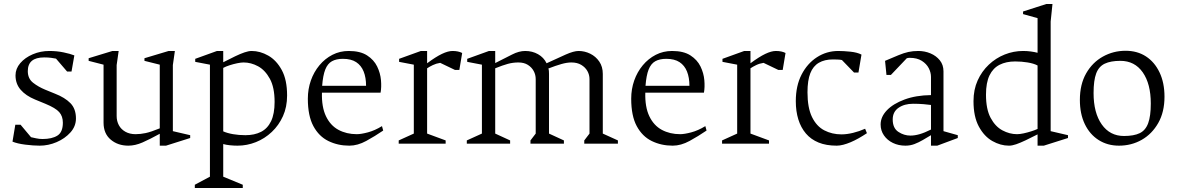

<svg xmlns="http://www.w3.org/2000/svg" viewBox="-20 -713 5850 953"><path d="M177 10Q146 10 106 5Q66 0 42 -10L56 -94H82L134 -32Q143 -30 159 -26.5Q175 -23 191 -23Q238 -23 265 -40Q292 -57 292 -104Q292 -136 274 -156.5Q256 -177 205 -198L154 -219Q108 -238 82.5 -267.5Q57 -297 57 -339Q57 -372 80.5 -399.5Q104 -427 142.5 -443.5Q181 -460 225 -460Q262 -460 295.5 -453Q329 -446 349 -438L335 -358H313L258 -422Q248 -424 233.5 -426Q219 -428 199 -428Q118 -428 118 -360Q118 -323 144 -302.5Q170 -282 204 -268L253 -248Q302 -229 329.5 -201Q357 -173 357 -125Q357 -86 329.5 -55.5Q302 -25 261 -7.5Q220 10 177 10Z M617 10Q565 10 529.5 -20Q494 -50 494 -104V-392L420 -411V-424L538 -460H569L559 -390V-137Q559 -112 570 -91.5Q581 -71 602.5 -59Q624 -47 653 -47Q677 -47 703 -52.5Q729 -58 773 -76V-392L697 -411V-424L817 -460H848L838 -390V-62L924 -42V-28L804 10H773V-49Q724 -22 687.5 -6Q651 10 617 10Z M947 220V204L1022 164V-392L949 -406V-421L1057 -460H1088V-404Q1121 -421 1147 -433.5Q1173 -446 1193.5 -453Q1214 -460 1229 -460Q1271 -460 1311.5 -437Q1352 -414 1378.5 -365.5Q1405 -317 1405 -239Q1405 -182 1384.5 -136.5Q1364 -91 1329 -58Q1294 -25 1250 -7.5Q1206 10 1159 10Q1140 10 1121 8Q1102 6 1088 2V164L1185 204V220ZM1198 -42Q1243 -42 1275.5 -58.5Q1308 -75 1325.5 -111.5Q1343 -148 1343 -207Q1343 -279 1319.5 -322Q1296 -365 1261 -384Q1226 -403 1189 -403Q1176 -403 1157 -399Q1138 -395 1119.5 -389Q1101 -383 1088 -376V-61Q1108 -52 1137 -47Q1166 -42 1198 -42Z M1714 10Q1657 10 1610 -13Q1563 -36 1535.5 -87Q1508 -138 1508 -223Q1508 -271 1523 -313.5Q1538 -356 1565.5 -389Q1593 -422 1630 -441Q1667 -460 1711 -460Q1768 -460 1802 -438Q1836 -416 1852 -383Q1868 -350 1871 -315Q1874 -280 1869 -253H1578Q1576 -182 1598 -136Q1620 -90 1660 -68.5Q1700 -47 1751 -47Q1772 -47 1806 -56Q1840 -65 1876 -87L1882 -65Q1841 -37 1798 -13.5Q1755 10 1714 10ZM1579 -287H1797Q1797 -328 1785 -358Q1773 -388 1748 -404.5Q1723 -421 1682 -421Q1649 -421 1627.5 -409Q1606 -397 1594.5 -368Q1583 -339 1579 -287Z M1959 0V-16L2034 -50V-392L1961 -406V-421L2069 -460H2100V-399Q2143 -431 2173.5 -445.5Q2204 -460 2226 -460Q2255 -460 2274 -450L2260 -366H2238L2165 -401Q2145 -398 2128.5 -390Q2112 -382 2100 -374V-50L2192 -16V0Z M2297 0V-16L2372 -50V-392L2299 -406V-421L2407 -460H2438V-400Q2488 -425 2522 -442.5Q2556 -460 2587 -460Q2622 -460 2650.5 -444Q2679 -428 2693 -399Q2749 -425 2788.5 -442.5Q2828 -460 2852 -460Q2882 -460 2909.5 -446.5Q2937 -433 2954.5 -407.5Q2972 -382 2972 -346V-50L3047 -16V0H2880V-16L2906 -50V-320Q2906 -342 2895.5 -360.5Q2885 -379 2865 -391Q2845 -403 2816 -403Q2794 -403 2766 -395Q2738 -387 2702 -373Q2704 -367 2704.5 -360.5Q2705 -354 2705 -346V-50L2779 -16V0H2613V-16L2639 -50V-320Q2639 -342 2629 -360.5Q2619 -379 2600 -391Q2581 -403 2553 -403Q2526 -403 2500.5 -396Q2475 -389 2438 -374V-50L2512 -16V0Z M3319 10Q3262 10 3215 -13Q3168 -36 3140.5 -87Q3113 -138 3113 -223Q3113 -271 3128 -313.5Q3143 -356 3170.5 -389Q3198 -422 3235 -441Q3272 -460 3316 -460Q3373 -460 3407 -438Q3441 -416 3457 -383Q3473 -350 3476 -315Q3479 -280 3474 -253H3183Q3181 -182 3203 -136Q3225 -90 3265 -68.5Q3305 -47 3356 -47Q3377 -47 3411 -56Q3445 -65 3481 -87L3487 -65Q3446 -37 3403 -13.5Q3360 10 3319 10ZM3184 -287H3402Q3402 -328 3390 -358Q3378 -388 3353 -404.5Q3328 -421 3287 -421Q3254 -421 3232.5 -409Q3211 -397 3199.5 -368Q3188 -339 3184 -287Z M3564 0V-16L3639 -50V-392L3566 -406V-421L3674 -460H3705V-399Q3748 -431 3778.5 -445.5Q3809 -460 3831 -460Q3860 -460 3879 -450L3865 -366H3843L3770 -401Q3750 -398 3733.5 -390Q3717 -382 3705 -374V-50L3797 -16V0Z M4133 10Q4081 10 4043 -5.5Q4005 -21 3980 -50.5Q3955 -80 3942.5 -120.5Q3930 -161 3930 -211Q3930 -287 3958.5 -342.5Q3987 -398 4035 -429Q4083 -460 4141 -460Q4167 -460 4201 -456.5Q4235 -453 4256 -442L4241 -353H4219L4159 -415Q4152 -417 4136 -417.5Q4120 -418 4114 -418Q4073 -418 4044.5 -401.5Q4016 -385 4002 -349.5Q3988 -314 3988 -255Q3988 -178 4010.5 -132Q4033 -86 4071.5 -66Q4110 -46 4157 -46Q4183 -46 4214 -53.5Q4245 -61 4274 -74L4283 -52Q4262 -38 4241.5 -26.5Q4221 -15 4202 -7Q4183 1 4165.5 5.5Q4148 10 4133 10Z M4474 10Q4440 10 4412 -3.5Q4384 -17 4367.5 -41Q4351 -65 4351 -95Q4351 -133 4382 -165.5Q4413 -198 4469.5 -219Q4526 -240 4601 -241V-331Q4601 -353 4590 -374.5Q4579 -396 4555.5 -411Q4532 -426 4495 -426Q4494 -426 4488.5 -425.5Q4483 -425 4481 -424L4402 -341H4380L4373 -411Q4413 -428 4439.5 -439Q4466 -450 4488.5 -455Q4511 -460 4538 -460Q4570 -460 4598.5 -448Q4627 -436 4645 -413.5Q4663 -391 4663 -359V-62L4734 -42V-28L4632 10H4601V-42Q4581 -30 4560.5 -18Q4540 -6 4519 2Q4498 10 4474 10ZM4499 -40Q4520 -40 4544.5 -47Q4569 -54 4601 -70V-192Q4588 -194 4564 -196Q4540 -198 4512 -198Q4469 -198 4440 -178Q4411 -158 4411 -120Q4411 -77 4439 -58.5Q4467 -40 4499 -40Z M5028 -47Q5042 -47 5060.5 -51Q5079 -55 5098 -61Q5117 -67 5130 -73V-388Q5111 -398 5081 -403Q5051 -408 5019 -408Q4974 -408 4941.5 -391.5Q4909 -375 4891.5 -339Q4874 -303 4874 -243Q4874 -171 4897 -128Q4920 -85 4955.5 -66Q4991 -47 5028 -47ZM4988 10Q4946 10 4905.5 -13Q4865 -36 4838.5 -85Q4812 -134 4812 -211Q4812 -268 4832.5 -313.5Q4853 -359 4888 -392Q4923 -425 4967 -442.5Q5011 -460 5058 -460Q5078 -460 5096.5 -457.5Q5115 -455 5130 -451V-623L5058 -643V-656L5173 -693H5204L5195 -606V-62L5281 -42V-28L5161 10H5130V-46Q5097 -29 5070.5 -16.5Q5044 -4 5024 3Q5004 10 4988 10Z M5534 10Q5477 10 5433 -18Q5389 -46 5364.5 -97Q5340 -148 5340 -217Q5340 -294 5371 -348.5Q5402 -403 5454 -432Q5506 -461 5567 -461Q5625 -461 5668 -433Q5711 -405 5735.5 -353.5Q5760 -302 5760 -233Q5760 -157 5729 -102.5Q5698 -48 5647 -19Q5596 10 5534 10ZM5559 -38Q5608 -38 5637 -52Q5666 -66 5679 -101.5Q5692 -137 5692 -199Q5692 -297 5652 -354Q5612 -411 5541 -411Q5493 -411 5463.5 -397Q5434 -383 5421 -348.5Q5408 -314 5408 -251Q5408 -153 5448.5 -95.5Q5489 -38 5559 -38Z"/></svg>

Font: Ancizar Serif Light
Style: Regular
Weight: 300
Designer: Cesar Puertas, Viviana Monsalve, Julian Moncada, Julian Prieto, Jose Castro, Felipe Aragon, Mariel Hernandez, Sara Alarc
Version: Version 8.100